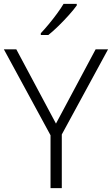

<svg xmlns="http://www.w3.org/2000/svg" viewBox="-20 -968 576 988"><path d="M268 -332 472 -714H536L298 -276V0H240V-272L0 -714H64ZM375 -948V-940Q360 -919 335 -891Q310 -863 282 -835.5Q254 -808 229 -788H190V-797Q208 -816 230.5 -843Q253 -870 273.5 -898Q294 -926 307 -948Z"/></svg>

Font: Noto Sans Cherokee Light
Style: Regular
Weight: 300
Designer: Monotype Design Team
Foundry: Monotype Imaging Inc.
Version: Version 2.001; ttfautohint (v1.8.4.7-5d5b)